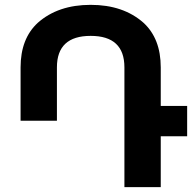

<svg xmlns="http://www.w3.org/2000/svg" viewBox="-20 -772 792 792"><path d="M493.2 0V-494.1Q493.2 -624 354 -624Q214.8 -624 214.8 -494.1V-273.9H64.9V-494.1Q64.9 -612.8 136.2 -678.2Q219.7 -752 354 -752Q488.3 -752 571.8 -678.2Q643.1 -612.8 643.1 -494.1V-335H752V-210H643.1V0Z"/></svg>

Font: Miedinger*
Style: Bold
Weight: 700
Version: Version 001.000